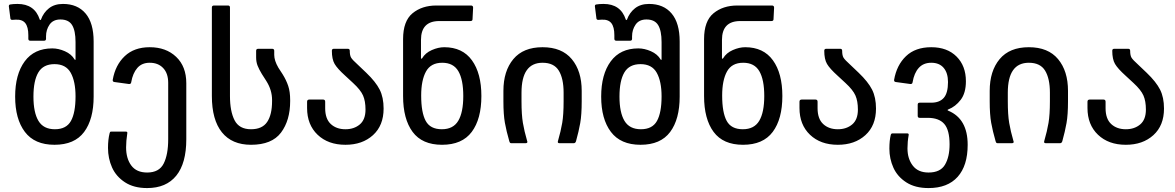

<svg xmlns="http://www.w3.org/2000/svg" viewBox="-20 -728 5974 976"><path d="M57 -237Q57 -350 105.5 -416Q154 -482 246 -482Q277 -482 310 -467.5Q343 -453 359 -426Q361 -423 362.5 -423.5Q364 -424 364 -427V-514Q364 -572 346.5 -600.5Q329 -629 287 -629Q250 -629 232 -603Q214 -577 214 -543V-531Q214 -521 204 -521H134Q124 -521 124 -531V-549Q124 -591 108.5 -610.5Q93 -630 59 -628L42 -627Q35 -627 33 -633L25 -696V-698Q25 -703 30 -705Q47 -708 69 -708Q156 -708 182 -629Q183 -626 184.5 -626Q186 -626 188 -628Q201 -664 229 -686Q257 -708 300 -708Q374 -708 415 -659.5Q456 -611 456 -517V-237Q456 -122 407.5 -57Q359 8 257 8Q156 8 106.5 -57.5Q57 -123 57 -237ZM259 -71Q317 -71 340.5 -113Q364 -155 364 -238Q364 -314 339.5 -358Q315 -402 257 -402Q200 -402 175 -360Q150 -318 150 -237Q150 -156 175.5 -113.5Q201 -71 259 -71Z M529 24Q529 -18 537 -50Q538 -55 539.5 -57Q541 -59 546 -59H620Q629 -59 627 -50Q621 -11 621 21Q621 78 647.5 113.5Q674 149 728 149Q789 149 812 103.5Q835 58 835 -20V-307Q835 -355 809.5 -382Q784 -409 741 -409Q701 -409 678 -382.5Q655 -356 647 -310Q646 -300 635 -301L562 -311Q552 -312 553 -322Q566 -397 614 -442.5Q662 -488 741 -488Q824 -488 875.5 -439Q927 -390 927 -305V-20Q927 102 876 165Q825 228 728 228Q660 228 615 198.5Q570 169 549.5 123Q529 77 529 24Z M1057 -240V-690Q1057 -700 1068 -700H1139Q1149 -700 1149 -690V-240Q1149 -162 1172.5 -116.5Q1196 -71 1256 -71Q1313 -71 1338 -108Q1363 -145 1363 -214V-220Q1363 -270 1334 -316L1311 -352Q1297 -375 1289.5 -394Q1282 -413 1282 -436V-470Q1282 -480 1293 -480H1363Q1374 -480 1374 -470V-449Q1374 -420 1395 -384L1417 -350Q1435 -321 1445 -291.5Q1455 -262 1455 -219V-214Q1455 -116 1408.5 -54Q1362 8 1256 8Q1159 8 1108 -55.5Q1057 -119 1057 -240Z M1541 -179V-211Q1541 -222 1553 -222H1622Q1633 -222 1633 -211V-178Q1633 -124 1661.5 -97.5Q1690 -71 1736 -71Q1780 -71 1809 -95.5Q1838 -120 1838 -171Q1838 -214 1825.5 -242.5Q1813 -271 1775 -306L1735 -343Q1695 -379 1681 -403Q1667 -427 1667 -470Q1667 -480 1677 -480H1748Q1758 -480 1758 -470Q1758 -447 1764.5 -435.5Q1771 -424 1800 -398L1842 -358Q1890 -312 1910 -272.5Q1930 -233 1930 -176Q1930 -90 1876 -41Q1822 8 1736 8Q1648 8 1594.5 -43Q1541 -94 1541 -179Z M2198 -700H2374Q2385 -700 2385 -689L2382 -630Q2382 -621 2371 -621H2213Q2120 -621 2120 -525V-433Q2120 -430 2122 -429.5Q2124 -429 2126 -432Q2142 -459 2175 -473.5Q2208 -488 2238 -488Q2331 -488 2379 -421.5Q2427 -355 2427 -240Q2427 -123 2378 -57.5Q2329 8 2227 8Q2126 8 2077.5 -57.5Q2029 -123 2029 -240V-529Q2029 -621 2077 -660.5Q2125 -700 2198 -700ZM2226 -71Q2284 -71 2309.5 -114Q2335 -157 2335 -240Q2335 -323 2310 -366Q2285 -409 2228 -409Q2170 -409 2145.5 -364.5Q2121 -320 2121 -242Q2121 -156 2144 -113.5Q2167 -71 2226 -71Z M2631 -257V-213Q2631 -145 2638 -103.5Q2645 -62 2660 -10L2661 -7Q2661 0 2651 0H2580Q2575 0 2573 -2Q2571 -4 2569 -10Q2554 -62 2546.5 -104Q2539 -146 2539 -213V-266Q2539 -367 2589.5 -427.5Q2640 -488 2738 -488Q2836 -488 2886.5 -427.5Q2937 -367 2937 -266V-213Q2937 -145 2929.5 -102.5Q2922 -60 2908 -10Q2905 0 2896 0H2825Q2813 0 2816 -10Q2831 -62 2838 -103.5Q2845 -145 2845 -213V-257Q2845 -329 2820.5 -369Q2796 -409 2738 -409Q2631 -409 2631 -257Z M3036 -237Q3036 -350 3084.5 -416Q3133 -482 3225 -482Q3256 -482 3289 -467.5Q3322 -453 3338 -426Q3340 -423 3341.5 -423.5Q3343 -424 3343 -427V-514Q3343 -572 3325.5 -600.5Q3308 -629 3266 -629Q3229 -629 3211 -603Q3193 -577 3193 -543V-531Q3193 -521 3183 -521H3113Q3103 -521 3103 -531V-549Q3103 -591 3087.5 -610.5Q3072 -630 3038 -628L3021 -627Q3014 -627 3012 -633L3004 -696V-698Q3004 -703 3009 -705Q3026 -708 3048 -708Q3135 -708 3161 -629Q3162 -626 3163.5 -626Q3165 -626 3167 -628Q3180 -664 3208 -686Q3236 -708 3279 -708Q3353 -708 3394 -659.5Q3435 -611 3435 -517V-237Q3435 -122 3386.5 -57Q3338 8 3236 8Q3135 8 3085.5 -57.5Q3036 -123 3036 -237ZM3238 -71Q3296 -71 3319.5 -113Q3343 -155 3343 -238Q3343 -314 3318.5 -358Q3294 -402 3236 -402Q3179 -402 3154 -360Q3129 -318 3129 -237Q3129 -156 3154.5 -113.5Q3180 -71 3238 -71Z M3728 -700H3904Q3915 -700 3915 -689L3912 -630Q3912 -621 3901 -621H3743Q3650 -621 3650 -525V-433Q3650 -430 3652 -429.5Q3654 -429 3656 -432Q3672 -459 3705 -473.5Q3738 -488 3768 -488Q3861 -488 3909 -421.5Q3957 -355 3957 -240Q3957 -123 3908 -57.5Q3859 8 3757 8Q3656 8 3607.5 -57.5Q3559 -123 3559 -240V-529Q3559 -621 3607 -660.5Q3655 -700 3728 -700ZM3756 -71Q3814 -71 3839.5 -114Q3865 -157 3865 -240Q3865 -323 3840 -366Q3815 -409 3758 -409Q3700 -409 3675.5 -364.5Q3651 -320 3651 -242Q3651 -156 3674 -113.5Q3697 -71 3756 -71Z M4044 -179V-211Q4044 -222 4056 -222H4125Q4136 -222 4136 -211V-178Q4136 -124 4164.5 -97.5Q4193 -71 4239 -71Q4283 -71 4312 -95.5Q4341 -120 4341 -171Q4341 -214 4328.5 -242.5Q4316 -271 4278 -306L4238 -343Q4198 -379 4184 -403Q4170 -427 4170 -470Q4170 -480 4180 -480H4251Q4261 -480 4261 -470Q4261 -447 4267.5 -435.5Q4274 -424 4303 -398L4345 -358Q4393 -312 4413 -272.5Q4433 -233 4433 -176Q4433 -90 4379 -41Q4325 8 4239 8Q4151 8 4097.5 -43Q4044 -94 4044 -179Z M4501 28Q4501 -14 4508 -42Q4510 -50 4517 -50H4591Q4601 -50 4599 -41Q4593 -8 4593 26Q4593 79 4620 114Q4647 149 4700 149Q4760 149 4783.5 109.5Q4807 70 4807 6Q4807 -67 4780 -98Q4753 -129 4696 -129H4655Q4645 -129 4645 -139V-196Q4645 -206 4655 -206H4714Q4756 -206 4777.5 -230.5Q4799 -255 4799 -311Q4799 -357 4777 -383Q4755 -409 4714 -409Q4674 -409 4650.5 -383Q4627 -357 4619 -310Q4618 -300 4607 -301L4534 -311Q4524 -312 4525 -322Q4538 -397 4585.5 -442.5Q4633 -488 4714 -488Q4795 -488 4842.5 -440.5Q4890 -393 4890 -315Q4890 -255 4863.5 -220.5Q4837 -186 4801 -172Q4797 -171 4797 -168.5Q4797 -166 4801 -165Q4899 -124 4899 8Q4899 114 4848 171Q4797 228 4700 228Q4632 228 4587 199Q4542 170 4521.5 124.5Q4501 79 4501 28Z M5103 -257V-213Q5103 -145 5110 -103.5Q5117 -62 5132 -10L5133 -7Q5133 0 5123 0H5052Q5047 0 5045 -2Q5043 -4 5041 -10Q5026 -62 5018.5 -104Q5011 -146 5011 -213V-266Q5011 -367 5061.5 -427.5Q5112 -488 5210 -488Q5308 -488 5358.5 -427.5Q5409 -367 5409 -266V-213Q5409 -145 5401.5 -102.5Q5394 -60 5380 -10Q5377 0 5368 0H5297Q5285 0 5288 -10Q5303 -62 5310 -103.5Q5317 -145 5317 -213V-257Q5317 -329 5292.5 -369Q5268 -409 5210 -409Q5103 -409 5103 -257Z M5508 -179V-211Q5508 -222 5520 -222H5589Q5600 -222 5600 -211V-178Q5600 -124 5628.5 -97.5Q5657 -71 5703 -71Q5747 -71 5776 -95.5Q5805 -120 5805 -171Q5805 -214 5792.5 -242.5Q5780 -271 5742 -306L5702 -343Q5662 -379 5648 -403Q5634 -427 5634 -470Q5634 -480 5644 -480H5715Q5725 -480 5725 -470Q5725 -447 5731.5 -435.5Q5738 -424 5767 -398L5809 -358Q5857 -312 5877 -272.5Q5897 -233 5897 -176Q5897 -90 5843 -41Q5789 8 5703 8Q5615 8 5561.5 -43Q5508 -94 5508 -179Z"/></svg>

Font: Barlow GEO Medium
Style: Regular
Weight: 500
Designer: Jeremy Tribby
Foundry: Tribby Type
Version: Version 1.408